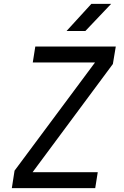

<svg xmlns="http://www.w3.org/2000/svg" viewBox="-20 -970 640 990"><path d="M323 -810H420L553 -950H451ZM41 0H471L484 -82H148L562 -640L577 -730H162L149 -648H470L55 -90Z"/></svg>

Font: JetBrains Mono
Style: Italic
Weight: 400
Italic angle: -9°
Monospace: yes
Designer: Philipp Nurullin, Konstantin Bulenkov
Foundry: JetBrains
Version: Version 2.305